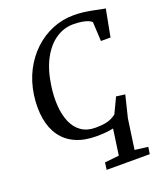

<svg xmlns="http://www.w3.org/2000/svg" viewBox="-173 -861 1015 1203"><g transform="rotate(-20 334.0 -260.0)"><path d="M327 230.5 333.5 183 429 173 453.5 0.5Q433 5 405.5 8Q378 11 340 11Q259 11 200.5 -15.5Q142 -42 106.8 -91.8Q71.5 -141.5 59.8 -211Q48 -280.5 59.5 -366.5Q72 -452 108.2 -522.5Q144.5 -593 199 -644.2Q253.5 -695.5 321 -723.2Q388.5 -751 463 -751Q497.5 -751 527.2 -747.2Q557 -743.5 582.8 -738.5Q608.5 -733.5 630 -728.8Q651.5 -724 668 -722L633.5 -540.5H569.5L563 -668.5Q556.5 -676.5 540.5 -683.2Q524.5 -690 499.5 -694.2Q474.5 -698.5 440.5 -698.5Q379 -698.5 325 -662.2Q271 -626 233.2 -555.5Q195.5 -485 181 -382Q171 -312.5 175.5 -251Q180 -189.5 200.2 -142.2Q220.5 -95 258.5 -68.2Q296.5 -41.5 353 -41.5Q392.5 -41.5 418.2 -46.5Q444 -51.5 461 -60.2Q478 -69 491 -79L540 -182L598.5 -174L562.5 -27L534 173L621.5 184L614.5 230.5Z"/></g></svg>

Font: Merriweather 28pt
Style: Italic
Weight: 400
Italic angle: -7.8°
Version: Version 2.101